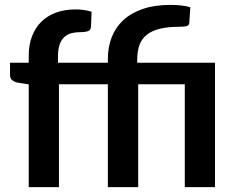

<svg xmlns="http://www.w3.org/2000/svg" viewBox="-20 -765 964 785"><path d="M97.5 0V-420L53 -427Q38.5 -430 29.8 -437.2Q21 -444.5 21 -458V-508.5H97.5V-537.5Q97.5 -581.5 110.8 -616.5Q124 -651.5 148.8 -676Q173.5 -700.5 209 -713.5Q244.5 -726.5 289 -726.5Q324 -726.5 354.5 -717L352 -655.5Q351 -641 338.8 -637.2Q326.5 -633.5 310 -633.5Q288 -633.5 270.8 -628.8Q253.5 -624 241.5 -612.2Q229.5 -600.5 223.2 -581.2Q217 -562 217 -533.5V-508.5H421V-525Q421 -572 436.5 -612.2Q452 -652.5 483.5 -682Q515 -711.5 563.2 -728.2Q611.5 -745 677 -745Q698 -745 720 -742.8Q742 -740.5 758 -735.5L754 -671.5Q753 -660 741.5 -657.8Q730 -655.5 713 -655.5Q664.5 -655.5 631.8 -647Q599 -638.5 578.8 -621.8Q558.5 -605 549.8 -579.8Q541 -554.5 541 -521V-508.5H859V0H735.5V-420.5H545V0H421V-420.5H221V0Z"/></svg>

Font: Lato
Style: Bold
Weight: 700
Designer: Lukasz Dziedzic
Foundry: tyPoland Lukasz Dziedzic
Version: Version 2.007; 2014-02-27